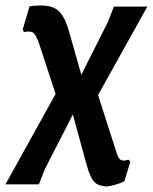

<svg xmlns="http://www.w3.org/2000/svg" viewBox="-60 -488 558 701"><path d="M-40 185 143 -145 84 -325Q72 -360 62 -368Q52 -376 27 -371L23 -381L48 -465Q114 -474 143.5 -456Q173 -438 190 -380L237 -215L334 -408L356 -464H478L298 -141L367 74Q373 92 382 96.5Q391 101 409 95L416 102L394 174Q362 189 329 193Q298 191 283.5 175.5Q269 160 256 113L206 -70L104 129L82 185Z"/></svg>

Font: Alegreya Sans
Style: Bold Italic
Weight: 700
Italic angle: -7°
Designer: Juan Pablo del Peral
Foundry: Huerta Tipografica
Version: Version 2.007